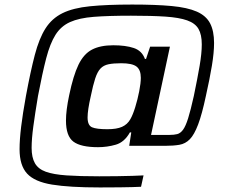

<svg xmlns="http://www.w3.org/2000/svg" viewBox="-20 -716 999 844"><path d="M419 108Q286 108 209 95.5Q132 83 99 47Q66 11 66 -60Q66 -102 73 -159.5Q80 -217 94 -294Q114 -402 133 -474.5Q152 -547 180 -591Q208 -635 254.5 -658Q301 -681 375.5 -688.5Q450 -696 561 -696Q665 -696 734.5 -689.5Q804 -683 845 -665Q886 -647 903.5 -613.5Q921 -580 921 -527Q921 -485 911.5 -427.5Q902 -370 885 -294Q868 -214 851 -169Q834 -124 814.5 -104Q795 -84 768.5 -79.5Q742 -75 706 -75H548L557 -134H551Q527 -91 489 -80Q451 -69 411 -69Q335 -69 302.5 -93.5Q270 -118 270 -186Q270 -231 284 -297Q302 -384 325 -431.5Q348 -479 384.5 -498Q421 -517 478 -517Q532 -517 568 -505Q604 -493 617 -457H622L640 -511H727L644 -123H726Q745 -123 759 -126.5Q773 -130 784.5 -145.5Q796 -161 807 -196Q818 -231 832 -294Q848 -371 857.5 -426.5Q867 -482 867 -521Q867 -564 852.5 -589Q838 -614 802.5 -626.5Q767 -639 707 -643Q647 -647 556 -647Q457 -647 392.5 -642Q328 -637 288 -619Q248 -601 224 -563Q200 -525 183 -459.5Q166 -394 147 -294Q134 -216 126.5 -160.5Q119 -105 119 -66Q119 -24 133.5 1.5Q148 27 181.5 39Q215 51 272.5 55Q330 59 416 59Q454 59 493 58.5Q532 58 563.5 57Q595 56 611 55L600 105Q581 106 560.5 106.5Q540 107 507 107.5Q474 108 419 108ZM452 -148Q493 -148 516.5 -158.5Q540 -169 553 -192Q564 -211 574.5 -245Q585 -279 592 -315Q599 -351 599 -374Q599 -409 580 -423.5Q561 -438 513 -438Q479 -438 457 -433.5Q435 -429 421.5 -414.5Q408 -400 398.5 -371Q389 -342 379 -293Q365 -232 365 -200Q365 -165 384.5 -156.5Q404 -148 452 -148Z"/></svg>

Font: Saira Medium
Style: Italic
Weight: 500
Italic angle: -12°
Designer: Hector Gatti with collaboration of the Omnibus-Type team
Foundry: Omnibus-Type
Version: Version 1.100; ttfautohint (v1.8.3)